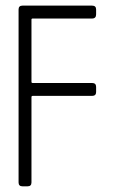

<svg xmlns="http://www.w3.org/2000/svg" viewBox="-20 -656 403 676"><path d="M95.2 -363.8H304.2Q318.4 -363.8 318.4 -350.1V-332Q318.4 -318.4 304.2 -318.4H95.2Q90.8 -318.4 90.8 -314V-13.7Q90.8 0 77.1 0H59.1Q45.4 0 45.4 -13.7V-622.6Q45.4 -636.2 59.1 -636.2H304.2Q318.4 -636.2 318.4 -622.6V-605.5Q318.4 -590.8 304.2 -590.8H95.2Q90.8 -590.8 90.8 -586.9V-367.7Q90.8 -363.8 95.2 -363.8Z"/></svg>

Font: GOSTRUS
Style: type A
Weight: 200
Designer: Юрий и Татьяна Кривогуз
Version: Version 01.0